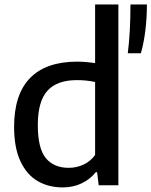

<svg xmlns="http://www.w3.org/2000/svg" viewBox="-20 -828 676 858"><path d="M43 -261Q43 -406 114.2 -479.2Q185.5 -552.5 325 -552.5Q361.5 -552.5 405 -546V-808H509V0H421L414 -58.5H408Q383 -27 345 -8.8Q307 9.5 260 9.5Q197.5 9.5 148.8 -18.5Q100 -46.5 71.5 -107Q43 -167.5 43 -261ZM405 -135.5V-461.5Q367 -470 323.5 -470Q235 -470 192 -422.5Q149 -375 149 -269.5Q149 -164.5 185 -121.2Q221 -78 287 -78Q321.5 -78 352.8 -92.2Q384 -106.5 405 -135.5ZM563 -808H636.5Q636.5 -751 629.8 -694Q623 -637 609.5 -590H551Q563 -682 563 -808Z"/></svg>

Font: Encode Sans Medium
Style: Regular
Weight: 500
Designer: Multiple Designers
Foundry: Impallari Type
Version: Version 2.000